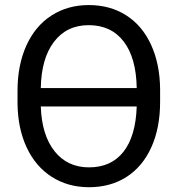

<svg xmlns="http://www.w3.org/2000/svg" viewBox="-20 -741 720 770"><path d="M622.1 -332.5Q622.1 -228.5 587.2 -150.9Q552.2 -73.2 487.8 -31.7Q423.3 9.8 336.9 9.8Q252.9 9.8 188 -31.5Q123 -72.8 87.2 -149.2Q51.3 -225.6 50.3 -326.2V-377.4Q50.3 -480 85.9 -558.6Q121.6 -637.2 186.8 -679Q252 -720.7 335.9 -720.7Q421.4 -720.7 485.8 -679.7Q550.3 -638.7 585.7 -561.8Q621.1 -484.9 622.1 -383.8ZM335.9 -640.1Q247.1 -640.1 196.3 -573Q145.5 -505.9 143.6 -387.7H528.3Q526.4 -508.8 476.1 -574.5Q425.8 -640.1 335.9 -640.1ZM336.9 -69.8Q425.8 -69.8 475.1 -132.3Q524.4 -194.8 528.3 -314H143.6Q147.5 -198.7 199 -134.3Q250.5 -69.8 336.9 -69.8Z"/></svg>

Font: SteelSelectRoboto
Style: Roboto-Regular
Weight: 400
Designer: Google
Version: Version 2.137; 2017